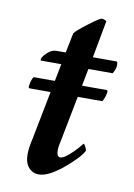

<svg xmlns="http://www.w3.org/2000/svg" viewBox="-68 -587 447 640"><g transform="rotate(10 155.0 -267.0)"><path d="M35.2 -309.6Q35.2 -309.6 281.2 -309.6Q287.1 -309.6 285.2 -300.8Q282.2 -283.2 274.4 -270.5Q274.4 -270.5 28.3 -270.5Q22.5 -270.5 25.4 -282.2Q28.3 -301.8 35.2 -309.6ZM126 -409.2 139.6 -476.6Q147.5 -487.3 183.1 -514.2Q218.8 -541 224.6 -541Q233.4 -541 241.2 -535.2L217.8 -409.2H297.9Q301.8 -409.2 301.8 -396.5Q301.8 -383.8 292 -368.2H210L161.1 -116.2Q156.2 -96.7 156.2 -84Q156.2 -61.5 168.9 -61.5Q178.7 -61.5 195.8 -76.2Q212.9 -90.8 222.7 -102.5Q232.4 -114.3 237.3 -120.1Q240.2 -120.1 244.6 -111.3Q249 -102.5 249 -97.7Q235.4 -72.3 187.5 -32.7Q139.6 6.8 107.4 6.8Q86.9 6.8 73.2 -8.8Q59.6 -24.4 59.6 -52.7Q59.6 -75.2 67.4 -108.4L118.2 -368.2H49.8Q47.9 -368.2 47.9 -371.1Q47.9 -379.9 63 -394.5Q78.1 -409.2 93.8 -409.2Z"/></g></svg>

Font: Crimson
Style: SemiboldItalic
Weight: 600
Italic angle: -11°
Version: Version 0.8 ; ttfautohint (v1.00) -l 8 -r 50 -G 200 -x 14 -D